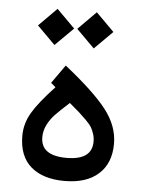

<svg xmlns="http://www.w3.org/2000/svg" viewBox="-49 -678 534 716"><g transform="rotate(5 218.5 -320.5)"><path d="M218.8 -88.4Q314.5 -88.4 314.5 -157.7Q314.5 -172.9 310.1 -186.3Q305.7 -199.7 299.8 -210Q293.9 -220.2 278.6 -235.6Q263.2 -251 251.7 -261.2Q240.2 -271.5 213.9 -293.5Q177.7 -260.7 161.4 -243.4Q145 -226.1 133.8 -204.1Q122.6 -182.1 122.6 -157.7Q122.6 -88.4 218.8 -88.4ZM186.5 -431.2Q296.9 -343.8 344 -283.2Q391.1 -222.7 391.1 -156.2Q391.1 -83 345.9 -42.5Q300.8 -2 218.8 -2Q138.2 -2 93 -41Q47.9 -80.1 47.9 -156.2Q47.9 -201.7 71.8 -242.7Q95.7 -283.7 155.3 -347.2L137.7 -362.3ZM284.7 -639.2 352.5 -571.3 284.7 -503.9 217.3 -571.3ZM137.7 -639.2 205.6 -571.3 137.7 -503.9 70.3 -571.3Z"/></g></svg>

Font: Samim FD
Style: FD
Weight: 400
Foundry: DejaVu fonts team - Redesigned by Saber Rastikerdar
Version: Version 4.0.5